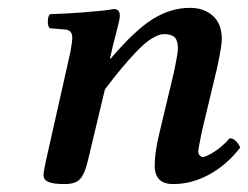

<svg xmlns="http://www.w3.org/2000/svg" viewBox="-20 -459 632 489"><path d="M90.8 -13.2Q90.8 -20 96.2 -45.9L159.2 -326.2Q164.1 -353 164.1 -362.8Q164.1 -382.3 146 -383.8L106 -387.2Q101.6 -393.6 101.8 -405.3Q102.1 -417 106.9 -422.9Q143.6 -423.8 195.1 -427.7Q246.6 -431.6 270 -436Q285.2 -436 285.2 -418.9Q285.2 -412.1 281.7 -397.9Q278.3 -383.8 272.2 -360.8Q266.1 -337.9 262.2 -318.8L259.8 -310.1H262.2Q324.7 -383.3 370.1 -411.1Q415.5 -439 463.9 -439Q499.5 -439 522.2 -418.7Q544.9 -398.4 544.9 -358.9Q544.9 -340.3 532.2 -283.2L494.1 -124Q484.9 -78.6 484.9 -74.2Q484.9 -67.9 488.3 -63.5Q491.7 -59.1 496.1 -59.1Q504.9 -59.1 526.1 -72.8Q547.4 -86.4 564.9 -106.9Q574.2 -106.9 581.5 -99.1Q588.9 -91.3 591.8 -83Q557.1 -38.6 512.7 -14.4Q468.3 9.8 420.9 9.8Q374 9.8 374 -37.1Q374 -69.3 384.8 -115.2L422.9 -274.9Q433.1 -323.2 433.1 -335.9Q433.1 -356 424.8 -364Q416.5 -372.1 397.9 -372.1Q383.8 -372.1 365.2 -360.1Q346.7 -348.1 325.4 -325.4Q304.2 -302.7 286.6 -281.5Q269 -260.3 247.1 -231L203.1 -46.9Q195.8 -16.1 184.1 -3.2Q172.4 9.8 145 9.8Q115.7 9.8 103.3 4.4Q90.8 -1 90.8 -13.2Z"/></svg>

Font: Common Serif SemiBold
Style: Italic
Weight: 600
Italic angle: -12°
Designer: Philipp H. Poll, Khaled Hosny
Foundry: Stefan Peev, Context Ltd.
Version: Version 1.026